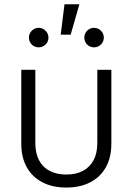

<svg xmlns="http://www.w3.org/2000/svg" viewBox="-20 -864 618 894"><path d="M288.6 9.3Q224.1 9.3 177 -15.4Q129.9 -40 104.5 -85.7Q79.1 -131.3 79.1 -194.8V-539.1H144.5V-197.8Q144.5 -150.9 161.6 -118.2Q178.7 -85.4 211.2 -68.4Q243.7 -51.3 288.6 -51.3Q334 -51.3 366.2 -68.4Q398.4 -85.4 415.8 -118.2Q433.1 -150.9 433.1 -197.8V-539.1H498.5V-194.8Q498.5 -131.3 473.1 -85.7Q447.8 -40 400.6 -15.4Q353.5 9.3 288.6 9.3ZM418 -643.6Q398.9 -643.6 385.7 -656.7Q372.6 -669.9 372.6 -689Q372.6 -707.5 385.7 -720.9Q398.9 -734.4 418 -734.4Q436.5 -734.4 450 -720.9Q463.4 -707.5 463.4 -689Q463.4 -669.9 450 -656.7Q436.5 -643.6 418 -643.6ZM160.2 -643.6Q141.1 -643.6 127.9 -656.7Q114.7 -669.9 114.7 -689Q114.7 -707.5 127.9 -720.9Q141.1 -734.4 160.2 -734.4Q178.7 -734.4 192.1 -720.9Q205.6 -707.5 205.6 -689Q205.6 -669.9 192.1 -656.7Q178.7 -643.6 160.2 -643.6ZM262.7 -702.6 280.3 -844.2H349.6L309.1 -702.6Z"/></svg>

Font: Inter 18pt Light
Style: Regular
Weight: 300
Designer: Rasmus Andersson
Foundry: rsms
Version: Version 4.001;git-66647c0bb